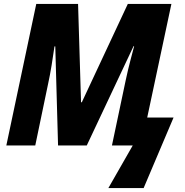

<svg xmlns="http://www.w3.org/2000/svg" viewBox="-20 -734 932 969"><path d="M527 215H705L856 -141H723L845 -714H625L393 -218H389L374 -714H163L12 0H158L223 -312C235 -365 247 -443 255 -500H259L273 0H418L654 -501H657C650 -472 630 -404 614 -327L545 0H650Z"/></svg>

Font: Noto Sans SemiCondensed ExtraBold
Style: Italic
Weight: 800
Width: 4
Italic angle: -12°
Designer: Monotype Design Team
Foundry: Monotype Imaging Inc.
Version: Version 2.013